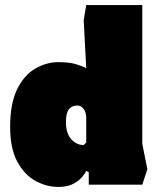

<svg xmlns="http://www.w3.org/2000/svg" viewBox="-20 -727 641 757"><path d="M210 10Q163 10 119.5 -14Q76 -38 48 -90Q20 -142 20 -226Q20 -319 47.5 -375Q75 -431 119 -456.5Q163 -482 210 -482Q254 -482 281 -473.5Q308 -465 320 -458L310 -647L320 -707H541V-160L561 -60L541 1H330V-48L320 -53Q320 -53 314.5 -43.5Q309 -34 296.5 -21.5Q284 -9 263 0.5Q242 10 210 10ZM310 -155 320 -165V-261Q320 -284 310 -297.5Q300 -311 284 -311Q264 -311 252 -296.5Q240 -282 240 -246Q240 -201 261 -178Q282 -155 310 -155Z"/></svg>

Font: Rowdies
Style: Bold
Weight: 700
Designer: Jaikishan Patel
Version: Version 1.000; ttfautohint (v1.8.3)